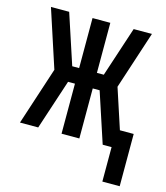

<svg xmlns="http://www.w3.org/2000/svg" viewBox="-103 -599 719 834"><g transform="rotate(15 256.5 -182.5)"><path d="M435 155V0H395L321 -225H290V0H210V-225H179L105 0H23L108 -260L23 -520H105L179 -295H210V-520H290V-295H321L395 -520H477L392 -260L451 -80H513V155Z"/></g></svg>

Font: Iosevka Custom Medium
Style: Regular
Weight: 500
Monospace: yes
Designer: Belleve Invis
Foundry: Belleve Invis
Version: Version 32.5.0; ttfautohint (v1.8.4)